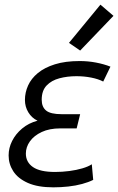

<svg xmlns="http://www.w3.org/2000/svg" viewBox="-20 -792 507 824"><path d="M209 12Q142 12 99.5 -7Q57 -26 37 -57Q17 -88 17 -125Q17 -157 32 -187Q47 -217 75 -240.5Q103 -264 141 -274Q116 -286 101.5 -310Q87 -334 87 -363Q87 -395 100.5 -425Q114 -455 142.5 -478.5Q171 -502 215.5 -516Q260 -530 322 -530Q358 -530 392 -523.5Q426 -517 454 -506L423 -442Q402 -453 371.5 -459Q341 -465 308 -465Q269 -465 235 -456Q201 -447 180 -425Q159 -403 159 -364Q159 -333 178 -317.5Q197 -302 244 -302H324L309 -241H239Q192 -241 159 -225.5Q126 -210 108.5 -185.5Q91 -161 91 -133Q91 -96 121.5 -75Q152 -54 216 -54Q247 -54 277.5 -58Q308 -62 333.5 -69.5Q359 -77 374 -87L380 -20Q360 -10 332.5 -2.5Q305 5 273 8.5Q241 12 209 12ZM324 -575 276 -608 411 -772 467 -724Z"/></svg>

Font: Ubuntu Sans
Style: Italic
Weight: 400
Italic angle: -13.5°
Designer: Dalton Maag Ltd
Foundry: Dalton Maag Ltd
Version: Version 1.006